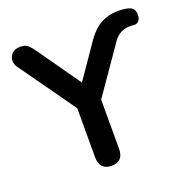

<svg xmlns="http://www.w3.org/2000/svg" viewBox="-128 -836 949 967"><g transform="rotate(-20 346.5 -353.0)"><path d="M309 8Q278 8 261.5 -9.5Q245 -27 245 -60V-363L272 -286L31 -625Q18 -643 20 -663.5Q22 -684 37 -698.5Q52 -713 79 -713Q97 -713 108 -708.5Q119 -704 128.5 -693.5Q138 -683 151 -665L325 -418H298L438 -621Q460 -652 484.5 -672.5Q509 -693 539.5 -703.5Q570 -714 608 -714Q648 -714 670.5 -704Q693 -694 693 -661Q693 -647 688 -637.5Q683 -628 675 -623.5Q667 -619 657 -620Q650 -621 643.5 -621Q637 -621 631 -621Q609 -621 586.5 -610Q564 -599 546 -573L347 -286L373 -363V-60Q373 8 309 8Z"/></g></svg>

Font: Nunito ExtraLight
Style: Regular
Weight: 200
Designer: Vernon Adams
Foundry: Vernon Adams
Version: Version 3.602